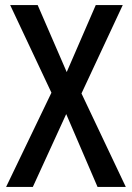

<svg xmlns="http://www.w3.org/2000/svg" viewBox="-20 -734 518 754"><path d="M474 0 300 -367 462 -714H356L242 -451L128 -714H20L182 -370L4 0H109L240 -286L363 0Z"/></svg>

Font: Noto Sans Gujarati Condensed Medium
Style: Regular
Weight: 500
Width: 3
Designer: Jelle Bosma - Monotype Design Team, Universal Thirst
Foundry: Monotype Imaging Inc.
Version: Version 2.106